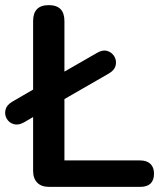

<svg xmlns="http://www.w3.org/2000/svg" viewBox="-51 -728 630 748"><path d="M42 -251Q20 -239 2 -244.5Q-16 -250 -25 -266Q-34 -282 -29.5 -300.5Q-25 -319 -3 -332L78 -379V-646Q78 -708 139 -708Q200 -708 200 -646V-449L327 -522Q349 -535 367 -529.5Q385 -524 394.5 -508Q404 -492 399.5 -473Q395 -454 372 -441L200 -342V-103H495Q521 -103 535 -89.5Q549 -76 549 -52Q549 0 495 0H140Q110 0 94 -16.5Q78 -33 78 -62V-272Z"/></svg>

Font: Chiron GoRound TC M
Style: Regular
Weight: 500
Designer: Ryoko NISHIZUKA 西塚涼子 (kana, bopomofo & ideographs); Paul D. Hunt (Latin, Greek & Cyrillic); Sandoll Communications 산돌커뮤니
Foundry: Adobe
Version: Version 1.000;hotconv 1.1.1;makeotfexe 2.6.0